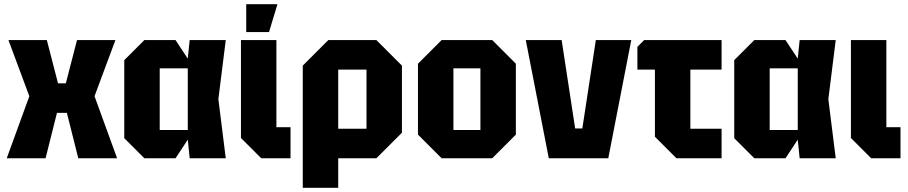

<svg xmlns="http://www.w3.org/2000/svg" viewBox="-20 -750 4303 910"><path d="M12 0 119 -294 20 -560H202L255 -355H292L345 -560H527L428 -294L535 0H351L297 -215H250L196 0Z M664 0 569 -95V-465L664 -560H812L870 -472L879 -560H1050L1015 -280L1050 0H879L870 -88L812 0ZM737 -134H870V-426H737Z M1122 -560H1290V-147H1357V0H1218L1122 -96ZM1147 -598V-730H1295L1255 -598Z M1415 140V-439L1536 -560H1764L1885 -439V-121L1764 0H1583V140ZM1717 -420H1583V-140H1717Z M1961 -112V-448L2073 -560H2313L2425 -448V-112L2313 0H2073ZM2129 -134H2257V-426H2129Z M2581 0 2472 -560H2642L2706 -141H2740L2804 -560H2972L2863 0Z M3084 -102V-420H3001V-528L3033 -560H3400V-420H3252V-140H3400V0H3186Z M3555 0 3460 -95V-465L3555 -560H3703L3761 -472L3770 -560H3941L3906 -280L3941 0H3770L3761 -88L3703 0ZM3628 -134H3761V-426H3628Z M4013 -560H4181V-147H4248V0H4109L4013 -96Z"/></svg>

Font: Tektur SemiCondensed
Style: Bold
Weight: 700
Width: 4
Designer: Adam Jagosz
Foundry: Adam Jagosz
Version: Version 1.005;gftools[0.9.30]